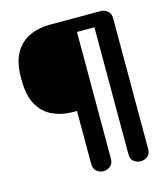

<svg xmlns="http://www.w3.org/2000/svg" viewBox="-109 -817 791 903"><g transform="rotate(-15 286.0 -365.5)"><path d="M284 0Q266 0 251 -12Q236 -24 236 -48V-306H218Q163 -306 118.5 -326.5Q74 -347 48 -392.5Q22 -438 22 -513V-525Q22 -600 48 -645Q74 -690 118.5 -710.5Q163 -731 218 -731H465Q483 -731 498 -719Q513 -707 513 -683V-47Q513 -22 498 -11Q483 0 465 0Q447 0 432 -11Q417 -22 417 -47V-665H332V-48Q332 -24 317 -12Q302 0 284 0Z"/></g></svg>

Font: Dosis ExtraBold
Style: Regular
Weight: 800
Designer: EdgarTolentino, PabloImpallari, IginoMarini
Foundry: EdgarTolentino, PabloImpallari, IginoMarini
Version: Version 3.001; ttfautohint (v1.8.2)